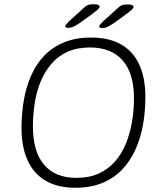

<svg xmlns="http://www.w3.org/2000/svg" viewBox="-20 -884 771 910"><path d="M337 6Q255 6 198 -26.5Q141 -59 111.5 -122.5Q82 -186 82 -278Q82 -346 93 -409.5Q104 -473 128 -527Q152 -581 190.5 -621Q229 -661 284 -683.5Q339 -706 412 -706Q496 -706 553 -674Q610 -642 639.5 -579Q669 -516 669 -424Q669 -355 657.5 -291.5Q646 -228 621.5 -174Q597 -120 558 -79.5Q519 -39 464 -16.5Q409 6 337 6ZM342 -41Q403 -41 448 -61.5Q493 -82 525 -118.5Q557 -155 576.5 -203Q596 -251 605.5 -305.5Q615 -360 615 -418Q615 -537 561 -598Q507 -659 407 -659Q346 -659 301 -639Q256 -619 224.5 -582.5Q193 -546 173.5 -499.5Q154 -453 145 -398Q136 -343 136 -285Q136 -165 189 -103Q242 -41 342 -41ZM304 -752Q298 -752 293.5 -754Q289 -756 289 -760Q289 -764 294.5 -769.5Q300 -775 308 -784L371 -841Q385 -855 395 -859.5Q405 -864 424 -864Q438 -864 445 -861Q452 -858 452 -852Q452 -847 443.5 -839Q435 -831 409 -812L355 -773Q338 -762 327.5 -757Q317 -752 304 -752ZM465 -751Q459 -751 454.5 -753Q450 -755 450 -759Q450 -763 455.5 -768.5Q461 -774 469 -783L532 -840Q546 -854 556 -858.5Q566 -863 585 -863Q599 -863 606 -860Q613 -857 613 -851Q613 -846 604.5 -838Q596 -830 570 -811L516 -772Q499 -761 488.5 -756Q478 -751 465 -751Z"/></svg>

Font: Asap ExtraLight
Style: Italic
Weight: 250
Italic angle: -6°
Version: Version 3.001